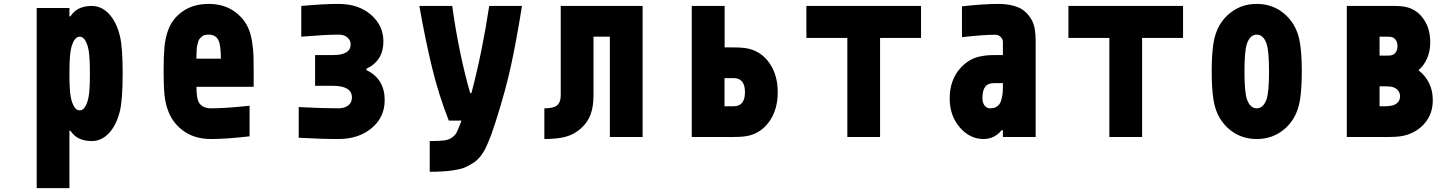

<svg xmlns="http://www.w3.org/2000/svg" viewBox="-20 -697 7373 977"><path d="M447.3 20.8Q371.7 20.8 338.5 -31.9H333.3V260.4H166.7V-656.2H333.3V-613.9H338.5Q371.7 -666.7 447.3 -666.7Q496.7 -666.7 534.8 -626Q572.9 -585.3 590.5 -512.4Q604.2 -453.8 604.2 -322.9Q604.2 -192.1 590.5 -133.5Q572.9 -60.5 534.8 -19.9Q496.7 20.8 447.3 20.8ZM431 -205.1Q437.5 -240.2 437.5 -322.9Q437.5 -405.6 431 -440.8Q425.8 -470.7 414.1 -490.6Q402.3 -510.4 385.4 -510.4Q368.5 -510.4 356.8 -490.6Q345.1 -470.7 339.8 -440.8Q333.3 -405.6 333.3 -322.9Q333.3 -240.2 339.8 -205.1Q345.1 -175.1 356.8 -155.3Q368.5 -135.4 385.4 -135.4Q402.3 -135.4 414.1 -155.3Q425.8 -175.1 431 -205.1Z M1041.7 -677.1Q1117.2 -677.1 1170.6 -640.3Q1224 -603.5 1246.7 -546.2Q1257.8 -518.2 1263.3 -480.5Q1268.9 -442.7 1269.9 -413.7Q1270.8 -384.8 1270.8 -333.3V-255.2H979.8Q979.8 -201.8 989.6 -180.3Q1006.5 -145.8 1054.7 -145.8Q1125.7 -145.8 1250 -158.9V-3.3Q1131.5 10.4 1054.7 10.4Q974 10.4 918.6 -27.3Q863.3 -65.1 838.5 -125.7Q821.6 -166.7 817.1 -213.5Q812.5 -260.4 812.5 -333.3Q812.5 -408.2 816.7 -456.7Q821 -505.2 836.6 -546.2Q858.1 -604.2 911.8 -640.6Q965.5 -677.1 1041.7 -677.1ZM1041.7 -520.8Q1030.6 -520.8 1021.5 -518.6Q1012.4 -516.3 1006.2 -510.1Q1000 -503.9 995.4 -499Q990.9 -494.1 988 -482.7Q985 -471.4 983.4 -464.8Q981.8 -458.3 980.8 -443Q979.8 -427.7 979.8 -421.5Q979.8 -415.4 979.2 -398.4H1104.2Q1102.9 -465.5 1093.8 -487Q1080.7 -520.8 1041.7 -520.8Z M1844.4 -340.5Q1937.5 -295.6 1937.5 -187.5Q1937.5 -100.3 1871.1 -44.9Q1804.7 10.4 1701.8 10.4Q1612.6 10.4 1500 3.9V-152.3Q1615.9 -145.8 1701.8 -145.8Q1733.1 -145.8 1752 -160.5Q1770.8 -175.1 1770.8 -200.5Q1770.8 -260.4 1673.2 -260.4H1583.3V-416.7H1673.8Q1764.3 -416.7 1764.3 -471.4Q1764.3 -491.5 1748 -506.2Q1731.8 -520.8 1702.5 -520.8Q1639.3 -520.8 1513 -510.4V-666.7Q1624.3 -677.1 1702.5 -677.1Q1804 -677.1 1867.5 -622.1Q1931 -567.1 1931 -486.3Q1931 -388 1844.4 -347Z M2378.9 -223.3Q2433.6 -430.3 2469.4 -666.7H2636.1Q2608.1 -491.5 2580.7 -365.2Q2553.4 -238.9 2503.9 -83.3Q2490.2 -40.4 2481.1 -15.3Q2472 9.8 2457.7 42.3Q2443.4 74.9 2426.1 96.7Q2408.9 118.5 2388 132.2Q2362.6 147.8 2343.4 155.9Q2324.2 164.1 2279.6 170.6Q2235 177.1 2166.7 177.1V20.8Q2214.2 20.8 2238.6 17.9Q2263 15 2279.9 2.9Q2296.9 -9.1 2304.7 -25.1Q2312.5 -41 2325.5 -75.5Q2327.5 -80.7 2328.1 -83.3H2263.7Q2213.5 -210.3 2179.4 -349.6Q2145.2 -488.9 2113.9 -666.7H2281.2Q2313.8 -429 2372.4 -223.3Z M3250 -666.7V0H3083.3V-510.4H3000V-210.9Q3000 -154.3 2985 -113.9Q2970.1 -73.6 2935.5 -43Q2901.7 -13 2859 -1.3Q2816.4 10.4 2750 10.4V-145.8Q2796.2 -145.8 2813.8 -160.2Q2833.3 -176.4 2833.3 -210.9V-666.7Z M3667.3 -455.7H3713.5Q3765.6 -455.7 3794.9 -447.9Q3859.4 -430.3 3898.4 -371.4Q3937.5 -312.5 3937.5 -227.9Q3937.5 -143.2 3898.4 -84.3Q3859.4 -25.4 3794.9 -7.8Q3765.6 0 3713.5 0H3500V-666.7H3667.3ZM3666.7 -299.5V-156.2H3713.5Q3770.8 -156.2 3770.8 -227.9Q3770.8 -299.5 3713.5 -299.5Z M4666.7 -666.7V-503.9H4458.3V0H4291.7V-503.9H4083.3V-666.7Z M5083.3 -274.1H5039.1Q5007.2 -274.1 4993.2 -255.5Q4979.2 -237 4979.2 -197.3Q4979.2 -175.1 4989.6 -160.5Q5000 -145.8 5019.5 -145.8Q5041.7 -145.8 5055.7 -156.9Q5069.7 -168 5075.2 -188.5Q5080.7 -209 5082 -223.3Q5083.3 -237.6 5083.3 -259.1ZM5062.5 -677.1Q5118.5 -677.1 5160.8 -659.8Q5203.1 -642.6 5230.5 -594.4Q5250 -559.9 5250 -487.6V0H5083.3V-34.5H5076.8Q5040.4 10.4 4984.4 10.4Q4915.4 10.4 4863.9 -48.8Q4812.5 -108.1 4812.5 -196Q4812.5 -291.7 4869.8 -353.5Q4890.6 -375.7 4914.4 -389.6Q4938.2 -403.6 4963.2 -408.9Q4988.3 -414.1 5003.6 -415.4Q5018.9 -416.7 5040.4 -416.7H5083.3V-484.4Q5083.3 -497.4 5072.3 -508.8Q5061.2 -520.2 5043.6 -520.2Q4983.7 -520.2 4875 -507.8V-664.7Q4982.4 -677.1 5062.5 -677.1Z M6000 -666.7V-503.9H5791.7V0H5625V-503.9H5416.7V-666.7Z M6561.8 -572.9Q6587.2 -531.2 6595.7 -474.3Q6604.2 -417.3 6604.2 -333.3Q6604.2 -249.3 6595.7 -192.4Q6587.2 -135.4 6561.8 -93.8Q6531.2 -44.9 6483.4 -17.3Q6435.5 10.4 6375 10.4Q6314.5 10.4 6266.6 -17.3Q6218.8 -44.9 6188.2 -93.8Q6162.8 -135.4 6154.3 -192.4Q6145.8 -249.3 6145.8 -333.3Q6145.8 -417.3 6154.3 -474.3Q6162.8 -531.2 6188.2 -572.9Q6218.8 -621.7 6266.6 -649.4Q6314.5 -677.1 6375 -677.1Q6435.5 -677.1 6483.4 -649.4Q6531.2 -621.7 6561.8 -572.9ZM6325.5 -475.9Q6312.5 -440.1 6312.5 -333.3Q6312.5 -226.6 6325.5 -190.8Q6341.8 -145.8 6375 -145.8Q6408.2 -145.8 6424.5 -190.8Q6437.5 -226.6 6437.5 -333.3Q6437.5 -440.1 6424.5 -475.9Q6408.2 -520.8 6375 -520.8Q6341.8 -520.8 6325.5 -475.9Z M7000 -414.1H7038.4Q7054.7 -414.1 7061.2 -416Q7074.9 -419.3 7083 -431.6Q7091.1 -444 7091.1 -462.2Q7091.1 -480.5 7083 -492.8Q7074.9 -505.2 7061.2 -508.5Q7052.1 -510.4 7038.4 -510.4H7000ZM7000 -156.2H7026Q7041 -156.2 7059.2 -158.9Q7080.1 -162.8 7092.1 -175.5Q7104.2 -188.2 7104.2 -207Q7104.2 -225.9 7092.1 -238.9Q7080.1 -252 7059.2 -255.9Q7045.6 -257.8 7026 -257.8H7000ZM6833.3 0V-666.7H7072.9Q7113.3 -666.7 7137.4 -660.8Q7190.8 -647.8 7224.3 -599.6Q7257.8 -551.4 7257.8 -481.8Q7257.8 -435.5 7241.5 -399.1Q7225.3 -362.6 7197.9 -339.8Q7270.8 -281.9 7270.8 -187.5Q7270.8 -119.8 7231.8 -72.3Q7192.7 -24.7 7128.3 -7.8Q7099 0 7046.9 0Z"/></svg>

Font: Monoid
Style: Bold
Weight: 700
Width: 4
Designer: Andreas Larsen (@larsenwork)
Version: Version 0.61